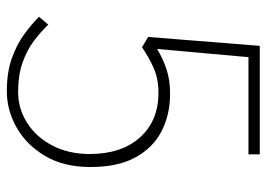

<svg xmlns="http://www.w3.org/2000/svg" viewBox="-129 -637 779 561"><g transform="rotate(90 260.5 -356.5)"><path d="M247 13Q191 13 150.5 -1.5Q110 -16 80.5 -37.5Q51 -59 29 -81L52 -108Q73 -86 99.5 -66Q126 -46 162.5 -33Q199 -20 249 -20Q297 -20 338.5 -46Q380 -72 405 -119.5Q430 -167 430 -229Q430 -322 381.5 -376Q333 -430 251 -430Q211 -430 180 -416.5Q149 -403 118 -382L88 -400L114 -726H431V-693H147L123 -426Q151 -443 182.5 -453.5Q214 -464 254 -464Q314 -464 362.5 -439.5Q411 -415 439.5 -363.5Q468 -312 468 -231Q468 -153 435.5 -98.5Q403 -44 352.5 -15.5Q302 13 247 13Z"/></g></svg>

Font: Noto Sans SC Thin Thin
Style: Regular
Weight: 250
Version: Version 2.004-H2;hotconv 1.0.118;makeotfexe 2.5.65603